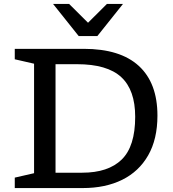

<svg xmlns="http://www.w3.org/2000/svg" viewBox="-20 -955 880 975"><path d="M55 0V-53L153 -75.5V-631.5L55 -654V-707H405Q590.5 -707 685 -620.2Q779.5 -533.5 779.5 -368Q779.5 -248.5 732.5 -166.2Q685.5 -84 600.5 -42Q515.5 0 400.5 0ZM666.5 -362Q666.5 -498 595.5 -563.5Q524.5 -629 371 -629H262V-78H397.5Q529.5 -78 598 -144.8Q666.5 -211.5 666.5 -362ZM604.5 -935 474.5 -772H379.5L249.5 -935H331L427 -839.5L523 -935Z"/></svg>

Font: Newsreader Caption
Style: Regular
Weight: 400
Designer: Hugues Gentile
Foundry: Production Type
Version: Version 1.001